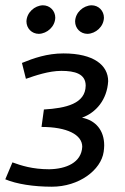

<svg xmlns="http://www.w3.org/2000/svg" viewBox="-44 -696 472 726"><path d="M165 -629C165 -655 145 -676 118 -676C87 -675 57 -649 56 -615C56 -589 76 -568 103 -568C134 -569 164 -595 165 -629ZM349 -629C349 -655 329 -676 302 -676C271 -675 241 -649 240 -615C240 -589 260 -568 287 -568C318 -569 348 -595 349 -629ZM365 -389C365 -449 311 -494 196 -494C134 -494 83 -476 39 -458L54 -398C89 -410 140 -428 188 -428C239 -428 280 -417 280 -372C279 -304 206 -287 122 -282L113 -216C209 -216 267 -187 267 -141C264 -81 206 -57 142 -56C79 -56 36 -70 3 -82L-24 -18C19 0 83 10 152 10C255 10 338 -53 348 -122C349 -130 350 -138 350 -146C350 -203 318 -241 266 -251C319 -270 361 -319 365 -389Z"/></svg>

Font: Cantarell
Style: Oblique
Weight: 400
Italic angle: -8°
Designer: Dave Crossland
Version: Version 0.024